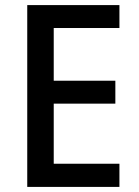

<svg xmlns="http://www.w3.org/2000/svg" viewBox="-20 -800 544 754"><path d="M449 -66H87V-780H449V-690H191V-483H433V-393H191V-157H449Z"/></svg>

Font: Noto Sans Malayalam UI SemiCondensed Medium
Style: Regular
Weight: 500
Width: 4
Designer: Jelle Bosma - Monotype Design Team
Foundry: Monotype Imaging Inc.
Version: Version 2.104; ttfautohint (v1.8.4.7-5d5b)